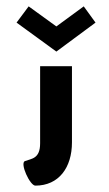

<svg xmlns="http://www.w3.org/2000/svg" viewBox="-20 -497 343 603"><path d="M106 -289V-47C106 2 79 1 58 9C42 16 74 86 91 86C165 86 206 29 206 -50V-289ZM70 -477 32 -426 157 -335 280 -426 243 -477 157 -414Z"/></svg>

Font: Hussar Tani
Style: Bold
Weight: 700
Foundry: Cannot Into Space Fonts
Version: Version 0.92